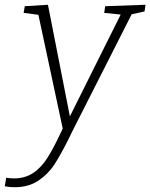

<svg xmlns="http://www.w3.org/2000/svg" viewBox="-71 -548 630 805"><path d="M539 -528 535 -500 481 -488 232 3 219 30Q185 98 158.5 139.5Q132 181 90.5 209Q49 237 -10 237Q-31 237 -51 233L-45 197Q-39 198 -31.5 199Q-24 200 -13 200Q34 200 68.5 177Q103 154 130 110.5Q157 67 192 -9L90 -486L28 -494L33 -522L130 -528L222 -60L435 -487L366 -494L370 -522Z"/></svg>

Font: Bitter Pro Light
Style: Italic
Weight: 300
Italic angle: -9°
Designer: Sol Matas, and Bitter project Authors
Foundry: Sol Matas
Version: Version 1.010